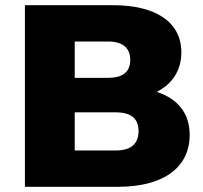

<svg xmlns="http://www.w3.org/2000/svg" viewBox="-20 -720 784 740"><path d="M426 -287C484 -287 514 -264 514 -215C514 -165 484 -140 426 -140H268V-287ZM397 -560C453 -560 482 -535 482 -489C482 -443 453 -420 397 -420H268V-560ZM434 0C614 0 711 -77 711 -200C711 -283 666 -339 584 -366C644 -396 679 -449 679 -518C679 -634 582 -700 415 -700H76V0Z"/></svg>

Font: Montserrat-Alt1 ExtBd
Style: Regular
Weight: 800
Designer: Differentunic
Foundry: Differentunic
Version: Version 7.222